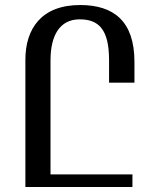

<svg xmlns="http://www.w3.org/2000/svg" viewBox="-20 -744 613 764"><path d="M299 -724C144 -724 81 -629 81 -506V0H507V-50H181V-504C181 -602 217 -667 297 -667C373 -667 414 -627 414 -504V-415H515V-498C515 -660 432 -724 299 -724Z"/></svg>

Font: Noto Serif Armenian ExtraCondensed SemiBold
Style: Regular
Weight: 600
Width: 2
Designer: Monotype Design Team
Foundry: Monotype Imaging Inc.
Version: Version 2.008